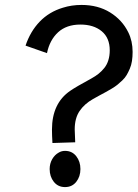

<svg xmlns="http://www.w3.org/2000/svg" viewBox="-20 -743 555 774"><path d="M180.2 -61.5Q180.2 -83.5 190.4 -101.3Q200.7 -119.1 216.8 -127.9Q228 -134.8 242.2 -134.8Q270.5 -134.8 287.4 -113.3Q304.2 -91.8 304.2 -61.5Q304.2 -31.2 287.4 -10Q270.5 11.2 242.2 11.2Q213.9 11.2 197 -10Q180.2 -31.2 180.2 -61.5ZM281.2 -221.2Q281.2 -211.9 282.2 -195.3Q283.2 -178.7 283.2 -169.4L191.4 -166.5Q189.5 -197.8 189.5 -220.7Q189.5 -326.7 263.2 -377Q285.6 -392.6 348.6 -426.8Q365.2 -436 377.2 -445.6Q389.2 -455.1 400.1 -468.5Q411.1 -481.9 416.7 -500Q422.4 -518.1 422.4 -540Q422.4 -590.3 389.9 -617.2Q357.4 -644 304.2 -644Q248 -644 214.1 -612.8Q180.2 -581.5 169.4 -528.8L83 -559.1Q102.1 -616.2 140.1 -655.8Q178.2 -695.3 233.4 -711.9Q268.6 -723.1 308.6 -723.1Q375 -723.1 423.8 -692.9Q472.7 -662.6 497.1 -612.8Q514.6 -577.6 514.6 -533.7Q514.6 -514.2 512 -497.1Q509.3 -480 503.2 -465.8Q497.1 -451.7 490.5 -440.4Q483.9 -429.2 473.1 -418.9Q462.4 -408.7 453.4 -401.4Q444.3 -394 430.4 -385.7Q416.5 -377.4 406.2 -371.8Q396 -366.2 380.4 -357.9Q364.7 -349.6 355 -343.8Q320.3 -324.2 300.8 -295.4Q281.2 -266.6 281.2 -221.2Z"/></svg>

Font: Meera Inimai
Style: Regular
Weight: 400
Version: 2.0.0+20160526